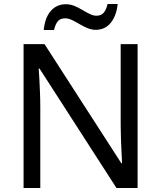

<svg xmlns="http://www.w3.org/2000/svg" viewBox="-20 -933 800 953"><path d="M663 0H558L176 -593H172Q174 -570 175.5 -538.5Q177 -507 178.5 -471.5Q180 -436 180 -399V0H97V-714H201L582 -123H586Q585 -139 583.5 -171Q582 -203 580.5 -241Q579 -279 579 -311V-714H663ZM197 -784Q200 -814 208.5 -837.5Q217 -861 231 -877.5Q245 -894 264 -903Q283 -912 307 -912Q329 -912 349.5 -903.5Q370 -895 389 -883.5Q408 -872 425.5 -863.5Q443 -855 459 -855Q482 -855 494.5 -869.5Q507 -884 514 -913H564Q558 -855 530 -820Q502 -785 455 -785Q434 -785 414 -793.5Q394 -802 374.5 -813.5Q355 -825 337.5 -833.5Q320 -842 303 -842Q279 -842 267 -827.5Q255 -813 248 -784Z"/></svg>

Font: Noto Sans Gujarati
Style: Regular
Weight: 400
Designer: Jelle Bosma - Monotype Design Team, Universal Thirst
Foundry: Monotype Imaging Inc.
Version: Version 2.102